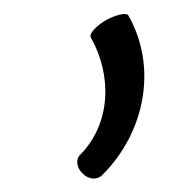

<svg xmlns="http://www.w3.org/2000/svg" viewBox="-20 -138 268 277"><path d="M127 115C189 54 208 -41 165 -116C162 -120 148 -117 133 -109C118 -100 108 -89 111 -84C142 -29 140 40 96 85C89 91 90 104 99 112C107 121 120 122 127 115Z"/></svg>

Font: Nupuram ExtraLight Oblique
Style: Regular
Weight: 200
Designer: Santhosh Thottingal (santhosh.thottingal@gmail.com)
Foundry: SMC
Version: Version 1.000